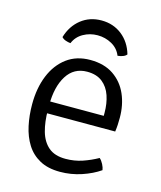

<svg xmlns="http://www.w3.org/2000/svg" viewBox="-106 -762 715 851"><g transform="rotate(15 251.5 -336.0)"><path d="M95 -224V-278H373V-292Q373 -334.5 361 -370Q349 -405.5 322.2 -426.8Q295.5 -448 252 -448Q191.5 -448 159.2 -396.8Q127 -345.5 127 -262V-240Q127 -184.5 139.2 -141.5Q151.5 -98.5 180 -74.2Q208.5 -50 258 -50Q298.5 -50 334.8 -62.2Q371 -74.5 404 -93Q414 -84 421.2 -69.8Q428.5 -55.5 430 -44Q395.5 -20 347.8 -4Q300 12 249 12Q193.5 12 155.8 -8.8Q118 -29.5 95.5 -65.5Q73 -101.5 63 -148Q53 -194.5 53 -246Q53 -320 76.5 -377.8Q100 -435.5 144.5 -468.8Q189 -502 252 -502Q316 -502 358.8 -473Q401.5 -444 422.8 -395.5Q444 -347 444 -288Q444 -270 443.2 -256Q442.5 -242 440 -224ZM404 -568Q397.5 -560 386 -556Q374.5 -552 363 -551Q350.5 -582.5 320.5 -599.2Q290.5 -616 255 -616Q220 -616 190 -599.2Q160 -582.5 147 -551Q136 -552 124.5 -556Q113 -560 106 -568Q122 -621.5 161.5 -652.8Q201 -684 255 -684Q309 -684 348.8 -652.8Q388.5 -621.5 404 -568Z"/></g></svg>

Font: Signika Negative Light
Style: Regular
Weight: 300
Designer: Anna Giedry
Foundry: Anna Giedry
Version: Version 2.001